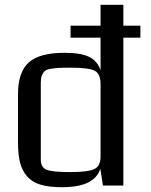

<svg xmlns="http://www.w3.org/2000/svg" viewBox="-20 -773 630 800"><path d="M55 -181V-380Q55 -473 100 -513Q145 -553 249 -553Q316 -553 350.5 -536.5Q385 -520 399 -481V-616H274V-666H399V-753H494V-666H565V-616H494V0H409L398 -70Q374 7 239 7Q184 7 149 -3.5Q114 -14 93 -38Q72 -62 63.5 -95.5Q55 -129 55 -181ZM273 -491Q241 -491 224 -490Q207 -489 190 -486Q173 -483 166 -476.5Q159 -470 154.5 -458.5Q150 -447 150 -429V-108Q150 -76 173.5 -66Q197 -56 273 -56Q347 -56 373 -68.5Q399 -81 399 -120V-423Q399 -465 375 -478Q351 -491 273 -491Z"/></svg>

Font: Myanmar Chatu
Style: Regular
Weight: 400
Designer: Danh Hong
Foundry: Google Inc.
Version: Version 2.00 November 20, 2015